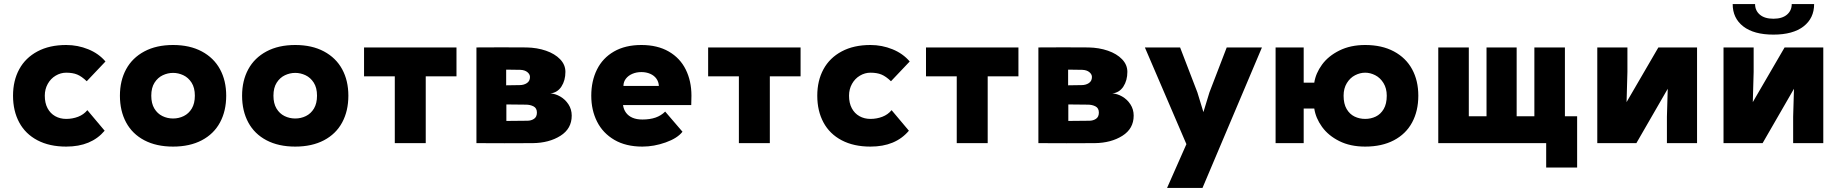

<svg xmlns="http://www.w3.org/2000/svg" viewBox="-20 -703 9040 943"><path d="M305 17Q223 17 164 -14Q105 -45 74.5 -101.5Q44 -158 44 -233Q44 -307 74.5 -363Q105 -419 164 -450.5Q223 -482 305 -482Q362 -482 413.5 -461Q465 -440 498 -401L406 -304Q381 -328 359 -337Q337 -346 305 -346Q278 -346 253.5 -331.5Q229 -317 214.5 -291Q200 -265 200 -233Q200 -197 213.5 -171.5Q227 -146 251 -132.5Q275 -119 305 -119Q336 -119 363.5 -129.5Q391 -140 409 -162L494 -61Q461 -22 414 -2.5Q367 17 305 17Z M723 -233Q723 -195 738 -170Q753 -145 777.5 -133Q802 -121 830 -121Q858 -121 882.5 -133Q907 -145 922 -170Q937 -195 937 -233Q937 -272 921 -297Q905 -322 880.5 -333.5Q856 -345 830 -345Q804 -345 779.5 -333.5Q755 -322 739 -297Q723 -272 723 -233ZM569 -233Q569 -307 599.5 -363Q630 -419 689 -450.5Q748 -482 830 -482Q912 -482 971 -450.5Q1030 -419 1060.5 -363Q1091 -307 1091 -233Q1091 -158 1060.5 -101.5Q1030 -45 971 -14Q912 17 830 17Q748 17 689 -14Q630 -45 599.5 -101.5Q569 -158 569 -233Z M1323 -233Q1323 -195 1338 -170Q1353 -145 1377.5 -133Q1402 -121 1430 -121Q1458 -121 1482.5 -133Q1507 -145 1522 -170Q1537 -195 1537 -233Q1537 -272 1521 -297Q1505 -322 1480.5 -333.5Q1456 -345 1430 -345Q1404 -345 1379.5 -333.5Q1355 -322 1339 -297Q1323 -272 1323 -233ZM1169 -233Q1169 -307 1199.5 -363Q1230 -419 1289 -450.5Q1348 -482 1430 -482Q1512 -482 1571 -450.5Q1630 -419 1660.5 -363Q1691 -307 1691 -233Q1691 -158 1660.5 -101.5Q1630 -45 1571 -14Q1512 17 1430 17Q1348 17 1289 -14Q1230 -45 1199.5 -101.5Q1169 -158 1169 -233Z M1919 0V-328H1768V-470H2222V-328H2071V0Z M2532 -285Q2553 -285 2568 -295Q2583 -305 2583 -325Q2583 -338 2570.5 -348.5Q2558 -359 2536 -360Q2501 -361 2466 -361V-284Q2499 -285 2532 -285ZM2570 -110Q2589 -110 2603 -119.5Q2617 -129 2617 -150Q2617 -172 2600.5 -180.5Q2584 -189 2563 -189Q2526 -190 2467 -190V-109Q2531 -109 2570 -110ZM2566 -470Q2618 -469 2661.5 -454Q2705 -439 2731 -412Q2757 -385 2757 -350Q2757 -308 2737.5 -278Q2718 -248 2683 -244Q2707 -243 2731.5 -229Q2756 -215 2772 -190.5Q2788 -166 2788 -135Q2788 -71 2732.5 -36Q2677 -1 2597 0Q2458 1 2320 0V-470Q2442 -471 2566 -470Z M3135 17Q3054 17 2997.5 -16Q2941 -49 2912.5 -105.5Q2884 -162 2884 -233Q2884 -305 2912 -361.5Q2940 -418 2995.5 -450Q3051 -482 3130 -482Q3209 -482 3264.5 -450Q3320 -418 3348 -361.5Q3376 -305 3376 -233Q3376 -204 3375 -187H3040Q3043 -165 3055 -149Q3067 -133 3087 -124.5Q3107 -116 3135 -116Q3172 -116 3199.5 -125.5Q3227 -135 3247 -155L3332 -56Q3307 -24 3249.5 -3.5Q3192 17 3135 17ZM3130 -349Q3106 -349 3086 -340.5Q3066 -332 3054 -316.5Q3042 -301 3042 -281H3216Q3215 -301 3204 -316.5Q3193 -332 3173.5 -340.5Q3154 -349 3130 -349Z M3609 0V-328H3458V-470H3912V-328H3761V0Z M4255 17Q4173 17 4114 -14Q4055 -45 4024.5 -101.5Q3994 -158 3994 -233Q3994 -307 4024.5 -363Q4055 -419 4114 -450.5Q4173 -482 4255 -482Q4312 -482 4363.5 -461Q4415 -440 4448 -401L4356 -304Q4331 -328 4309 -337Q4287 -346 4255 -346Q4228 -346 4203.5 -331.5Q4179 -317 4164.5 -291Q4150 -265 4150 -233Q4150 -197 4163.5 -171.5Q4177 -146 4201 -132.5Q4225 -119 4255 -119Q4286 -119 4313.5 -129.5Q4341 -140 4359 -162L4444 -61Q4411 -22 4364 -2.5Q4317 17 4255 17Z M4679 0V-328H4528V-470H4982V-328H4831V0Z M5292 -285Q5313 -285 5328 -295Q5343 -305 5343 -325Q5343 -338 5330.5 -348.5Q5318 -359 5296 -360Q5261 -361 5226 -361V-284Q5259 -285 5292 -285ZM5330 -110Q5349 -110 5363 -119.5Q5377 -129 5377 -150Q5377 -172 5360.5 -180.5Q5344 -189 5323 -189Q5286 -190 5227 -190V-109Q5291 -109 5330 -110ZM5326 -470Q5378 -469 5421.5 -454Q5465 -439 5491 -412Q5517 -385 5517 -350Q5517 -308 5497.5 -278Q5478 -248 5443 -244Q5467 -243 5491.5 -229Q5516 -215 5532 -190.5Q5548 -166 5548 -135Q5548 -71 5492.5 -36Q5437 -1 5357 0Q5218 1 5080 0V-470Q5202 -471 5326 -470Z M5886 220H5712L5807 5L5603 -470H5776L5861 -249L5912 -82H5869L5920 -249L6005 -470H6178Z M6579 -233Q6579 -193 6594 -167.5Q6609 -142 6633 -130.5Q6657 -119 6685 -119Q6713 -119 6737 -130.5Q6761 -142 6776 -167.5Q6791 -193 6791 -233Q6791 -269 6775 -295Q6759 -321 6734.5 -333.5Q6710 -346 6685 -346Q6660 -346 6635.5 -333.5Q6611 -321 6595 -295Q6579 -269 6579 -233ZM6245 -470H6383V-297H6435Q6442 -343 6473 -385.5Q6504 -428 6558.5 -455Q6613 -482 6685 -482Q6767 -482 6826 -450.5Q6885 -419 6915.5 -363Q6946 -307 6946 -233Q6946 -158 6915.5 -101.5Q6885 -45 6826 -14Q6767 17 6685 17Q6612 17 6558 -10Q6504 -37 6473 -80Q6442 -123 6435 -170H6383V0H6245Z M7281 -132V-470H7429V-132H7516V-470H7666V-132H7726V120H7574V0H7044V-470H7194V-132Z M8315 0H8167V-130L8173 -334L8257 -416L8017 0H7825V-470H7973V-350L7967 -136L7883 -54L8125 -470H8315Z M8935 0H8787V-130L8793 -334L8877 -416L8637 0H8445V-470H8593V-350L8587 -136L8503 -54L8745 -470H8935ZM8490 -683H8600Q8600 -651 8623.5 -631Q8647 -611 8690 -611Q8733 -611 8756.5 -631Q8780 -651 8780 -683H8890Q8890 -613.6 8838 -573.3Q8786 -533 8690 -533Q8594 -533 8542 -573.3Q8490 -613.6 8490 -683Z"/></svg>

Font: Kreadon
Style: Regular
Weight: 400
Designer: kohakuno
Foundry: StudioGnu
Version: Version 1.000;Glyphs 3.1.2 (3151)